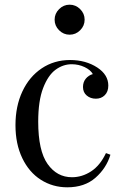

<svg xmlns="http://www.w3.org/2000/svg" viewBox="-20 -785 526 819"><path d="M395 -497Q442 -466 442 -420Q442 -394 427 -379Q412 -364 389 -364Q366 -364 350 -377.5Q334 -391 334 -414Q334 -435 346 -449.5Q358 -464 376 -469Q366 -487 340.5 -499Q315 -511 286 -511Q249 -511 217 -487.5Q185 -464 164 -409.5Q143 -355 143 -266Q143 -142 183 -85.5Q223 -29 287 -29Q330 -29 368.5 -54Q407 -79 432 -132L451 -125Q434 -68 387.5 -27Q341 14 267 14Q205 14 154.5 -18Q104 -50 75 -110.5Q46 -171 46 -251Q46 -332 75.5 -395Q105 -458 158 -493.5Q211 -529 279 -529Q346 -529 395 -497ZM341 -701Q341 -675 322 -656Q303 -637 277 -637Q251 -637 232 -656Q213 -675 213 -701Q213 -727 232 -746Q251 -765 277 -765Q303 -765 322 -746Q341 -727 341 -701Z"/></svg>

Font: Myanmar April Display
Style: Regular
Weight: 400
Designer: Khon Soe Zaw Thu
Foundry: Myanmar OS
Version: Version 2.50 April 12, 2019